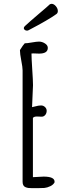

<svg xmlns="http://www.w3.org/2000/svg" viewBox="-20 -974 391 1000"><path d="M104 -827.6Q104 -822.3 108.9 -818.4Q113.8 -814.5 120.1 -814.5Q125 -814.5 128.4 -816.4Q233.9 -871.6 273.9 -900.9Q281.2 -906.2 281.2 -916.5Q281.2 -929.7 270.8 -941.9Q260.3 -954.1 248.5 -954.1Q245.6 -954.1 240.2 -952.1Q227.5 -939.9 181.2 -900.9Q131.8 -858.9 109.4 -837.9Q104 -832.5 104 -827.6ZM207 -54.2 151.4 -51.3V-359.9Q157.2 -367.2 171.9 -367.2Q179.7 -367.2 185.5 -366.7Q190.9 -366.2 196.8 -366.2Q208 -366.2 215.6 -375.2Q223.1 -384.3 223.1 -397Q223.1 -408.2 214.4 -416.5Q205.6 -424.8 193.8 -424.8Q180.7 -424.8 161.6 -419.4Q146.5 -416 147 -416Q147 -429.2 149.4 -472.2Q151.9 -514.6 151.9 -530.3Q151.9 -554.2 147.9 -612.8Q144 -671.4 144 -695.3Q146.5 -695.8 154.8 -695.8Q163.1 -695.8 169.4 -695.3Q175.8 -694.8 183.6 -694.8Q229 -694.8 229 -724.6Q229 -738.3 214.1 -747.8Q199.2 -757.3 183.1 -757.3Q170.9 -757.3 146 -752.9Q121.1 -748.5 108.9 -748.5Q100.6 -740.2 84 -713.4V-710Q84 -693.8 90.8 -658.7Q97.7 -623.5 97.7 -607.9V-26.9Q97.7 -4.4 114.3 1.5Q122.1 4.4 128.7 5.1Q135.3 5.9 147.5 5.9H178.7Q194.8 5.9 211.4 4.9Q226.1 3.4 241.9 -4.2Q257.8 -11.7 264.2 -24.4V-27.8Q264.2 -54.2 207 -54.2Z"/></svg>

Font: Amatica SC
Style: Bold
Weight: 400
Designer: Vernon Adams, Ben Nathan
Foundry: newtypography
Version: Version 2.000